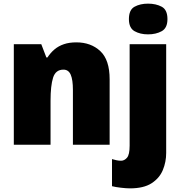

<svg xmlns="http://www.w3.org/2000/svg" viewBox="-20 -796 992 1056"><path d="M400 -563Q480 -563 531.5 -515Q583 -467 583 -360V0H381V-302Q381 -357 369 -385Q357 -413 329 -413Q286 -413 272 -369Q258 -325 258 -242V0H56V-553H207L235 -480H241Q258 -506 280 -524.5Q302 -543 331.5 -553Q361 -563 400 -563ZM695 240Q675 240 645 236.5Q615 233 596 228V79Q610 83 621.5 85.5Q633 88 646 88Q664 88 678.5 71.5Q693 55 693 5V-553H894V45Q894 95 875.5 139.5Q857 184 813.5 212Q770 240 695 240ZM689 -691Q689 -742 720 -759Q751 -776 794 -776Q838 -776 869.5 -759Q901 -742 901 -691Q901 -642 869.5 -624.5Q838 -607 794 -607Q751 -607 720 -624.5Q689 -642 689 -691Z"/></svg>

Font: Noto Sans Display Black
Style: Regular
Weight: 900
Designer: Monotype Design Team
Foundry: Monotype Imaging Inc.
Version: Version 2.003